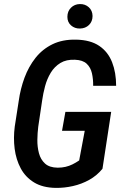

<svg xmlns="http://www.w3.org/2000/svg" viewBox="-20 -916 610 946"><path d="M527.8 -364.7 484.9 -84.5Q457.5 -50.8 419.7 -29.8Q381.8 -8.8 339.4 0.7Q296.9 10.3 254.9 9.8Q190.4 8.8 147.9 -17.1Q105.5 -43 82.3 -86.2Q59.1 -129.4 52.2 -182.9Q45.4 -236.3 52.7 -292.5L72.3 -418.9Q80.6 -478.5 100.8 -533.2Q121.1 -587.9 155 -630.9Q189 -673.8 238.5 -698Q288.1 -722.2 355.5 -720.7Q425.8 -719.2 469 -689.9Q512.2 -660.6 532.2 -609.6Q552.2 -558.6 552.2 -493.2H439Q439.5 -526.4 432.9 -555.2Q426.3 -584 407 -602.1Q387.7 -620.1 349.6 -621.6Q306.6 -623.5 277.6 -605.7Q248.5 -587.9 230.2 -557.9Q211.9 -527.8 202.1 -491.5Q192.4 -455.1 187.5 -419.9L168.5 -292Q164.6 -261.7 164.1 -227.1Q163.6 -192.4 171.9 -161.1Q180.2 -129.9 201.9 -110.1Q223.6 -90.3 264.2 -89.8Q285.2 -89.8 303 -94Q320.8 -98.1 337.2 -106.2Q353.5 -114.3 370.1 -125.5L397.5 -271.5H285.6L302.2 -364.7ZM312 -833Q312 -860.4 329.6 -877.9Q347.2 -895.5 373.5 -896Q399.9 -896.5 417.7 -880.1Q435.5 -863.8 436 -837.4Q436 -810.1 418.5 -793Q400.9 -775.9 374 -775.4Q348.1 -774.9 330.1 -790.8Q312 -806.6 312 -833Z"/></svg>

Font: Roboto Condensed Medium
Style: Italic
Weight: 500
Italic angle: -12°
Designer: Christian Robertson
Foundry: Google
Version: Version 3.0; 2020